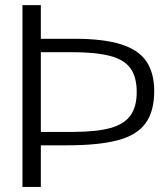

<svg xmlns="http://www.w3.org/2000/svg" viewBox="-20 -735 656 755"><path d="M68.4 0V-714.8H140.6V-582.5H273.4Q387.7 -582.5 456.5 -560.5Q525.4 -538.6 555.9 -493.2Q586.4 -447.8 586.4 -377Q586.4 -296.4 552 -249.8Q517.6 -203.1 442.4 -183.3Q367.2 -163.6 244.6 -163.6H140.6V0ZM140.6 -216.3H272Q360.4 -216.8 414.3 -231.7Q468.3 -246.6 492.9 -280.8Q517.6 -314.9 517.6 -373Q517.6 -432.6 492.7 -466.8Q467.8 -501 411.6 -515.4Q355.5 -529.8 262.2 -529.8H140.6Z"/></svg>

Font: Pontano Sans Light
Style: Regular
Weight: 300
Designer: Vernon Adams
Foundry: Vernon Adams
Version: Version 2.001